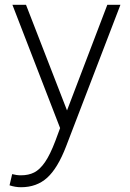

<svg xmlns="http://www.w3.org/2000/svg" viewBox="-20 -540 545 805"><path d="M485 -520 257 74Q222 165 178 205Q134 245 68 245Q44 245 20 237L31 190Q49 195 68 195Q100 195 123.5 183Q147 171 168.5 140Q190 109 212 51L232 -3L32 -520H89L261 -77L430 -520Z"/></svg>

Font: Martel Sans ExtraLight
Style: Regular
Weight: 275
Designer: Dan Reynolds and Mathieu Réguer
Foundry: Dan Reynolds and Mathieu Réguer
Version: Version 1.002; ttfautohint (v1.1) -l 5 -r 5 -G 72 -x 0 -D la